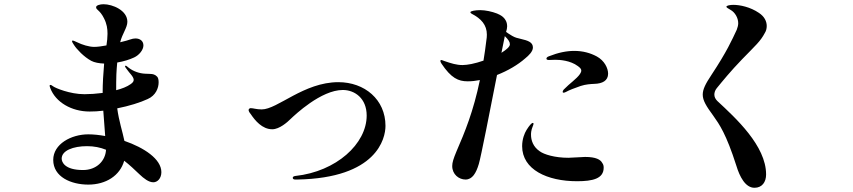

<svg xmlns="http://www.w3.org/2000/svg" viewBox="-20 -837 4040 909"><path d="M569 -170C560 -214 543 -264 535 -324C591 -335 645 -352 679 -368C718 -385 731 -421 731 -447C731 -459 729 -469 724 -474C715 -484 703 -487 692 -487C684 -488 680 -487 668 -488C641 -489 612 -499 591 -515C582 -522 578 -526 575 -526C573 -526 572 -525 572 -523C572 -520 576 -515 582 -507C591 -493 613 -474 613 -459C613 -452 609 -446 599 -439C581 -426 557 -417 530 -410C530 -435 530 -461 531 -486C532 -504 533 -522 535 -541C565 -546 594 -555 615 -565C639 -576 659 -601 659 -622C659 -643 643 -655 621 -655C613 -655 605 -653 596 -650C588 -647 571 -642 549 -637C559 -678 583 -706 583 -734C583 -788 513 -817 470 -817C454 -817 435 -812 435 -803C435 -789 452 -791 472 -751C486 -724 489 -701 489 -677C489 -660 487 -641 484 -622C463 -618 442 -615 426 -615C402 -615 369 -625 345 -637C336 -641 328 -645 324 -645C322 -645 321 -644 321 -642C321 -639 325 -631 331 -623C344 -603 377 -568 412 -549C427 -541 449 -537 473 -536C469 -490 466 -443 466 -397C435 -393 405 -391 380 -391C310 -391 241 -421 232 -428C227 -431 223 -435 219 -435C216 -435 215 -434 215 -431C215 -429 216 -426 218 -420C243 -353 319 -309 404 -309C425 -309 447 -310 469 -313C472 -273 475 -228 478 -193C450 -198 423 -201 398 -201C317 -201 232 -155 232 -80C232 1 317 37 398 37C481 37 548 -5 568 -76C594 -56 618 -33 640 -12C661 8 684 26 706 26C725 26 744 8 744 -22C744 -84 662 -138 569 -170ZM373 -32C286 -32 272 -70 272 -86C272 -124 326 -145 392 -145C425 -145 455 -139 482 -128C479 -74 436 -32 373 -32Z M1378 13H1388C1764 6 1805 -181 1805 -241C1805 -366 1706 -448 1582 -448C1418 -448 1294 -319 1219 -319C1194 -319 1179 -325 1167 -325C1162 -325 1157 -321 1157 -316C1157 -312 1160 -305 1167 -297C1187 -267 1221 -225 1269 -225C1303 -225 1341 -259 1355 -273C1376 -293 1500 -411 1603 -411C1660 -411 1716 -371 1716 -290C1716 -156 1572 -25 1379 -4C1369 -3 1366 1 1366 5C1366 11 1372 13 1378 13Z M2467 -561C2483 -574 2503 -593 2503 -612C2503 -637 2480 -645 2445 -653C2429 -657 2421 -658 2405 -667C2390 -676 2381 -682 2376 -686C2379 -696 2381 -704 2381 -712C2381 -753 2347 -767 2333 -773C2310 -782 2278 -789 2254 -789C2231 -789 2207 -785 2207 -779C2207 -777 2208 -775 2213 -772C2258 -749 2285 -719 2285 -673C2285 -663 2284 -654 2283 -649C2279 -614 2274 -581 2269 -550C2250 -543 2230 -538 2212 -534C2196 -531 2182 -529 2170 -529C2141 -529 2116 -537 2084 -548C2075 -551 2072 -553 2069 -553C2066 -553 2065 -551 2065 -548C2065 -546 2066 -542 2070 -536C2116 -467 2150 -452 2194 -452C2213 -452 2232 -454 2252 -458C2221 -309 2181 -212 2141 -120C2127 -86 2121 -68 2121 -51C2121 -11 2153 13 2184 13C2216 13 2234 -17 2247 -61C2257 -94 2300 -314 2333 -482C2384 -502 2432 -530 2467 -561ZM2370 -666C2387 -649 2394 -639 2394 -627C2394 -616 2378 -602 2354 -587ZM2805 -570C2775 -586 2740 -596 2699 -596C2662 -596 2623 -588 2580 -571C2571 -568 2567 -564 2567 -559C2567 -555 2572 -553 2579 -553C2584 -553 2596 -554 2609 -554C2630 -554 2680 -551 2716 -524C2727 -516 2732 -510 2732 -503C2732 -483 2696 -456 2671 -434C2662 -425 2655 -419 2650 -414C2648 -412 2646 -410 2645 -406C2644 -405 2644 -403 2644 -402C2644 -399 2646 -398 2649 -398C2652 -398 2655 -400 2660 -402C2672 -409 2702 -421 2729 -430C2754 -438 2775 -439 2794 -440C2832 -441 2859 -455 2859 -488C2859 -514 2842 -550 2805 -570ZM2750 -94C2738 -94 2685 -90 2671 -90C2606 -90 2555 -106 2535 -121C2504 -142 2494 -173 2494 -199C2494 -203 2494 -208 2495 -214C2497 -230 2506 -245 2506 -251C2506 -254 2504 -255 2502 -255C2497 -255 2486 -243 2473 -222C2463 -206 2452 -178 2452 -145C2452 -34 2571 21 2712 21C2786 21 2838 9 2838 -43C2838 -51 2837 -58 2831 -66C2823 -81 2802 -94 2750 -94Z M3552 52C3588 52 3607 25 3607 -11C3607 -147 3463 -278 3376 -359C3367 -368 3362 -378 3362 -389C3362 -398 3365 -409 3373 -419C3400 -452 3438 -499 3493 -556C3558 -623 3580 -641 3601 -681C3607 -690 3610 -702 3610 -714C3610 -736 3599 -759 3573 -776C3532 -804 3483 -814 3452 -814C3437 -814 3419 -811 3419 -805C3419 -801 3428 -797 3439 -790C3459 -779 3475 -753 3475 -727C3475 -717 3472 -707 3468 -696C3445 -647 3422 -594 3348 -482C3320 -440 3307 -414 3307 -389C3307 -361 3324 -334 3357 -289C3386 -248 3418 -203 3466 -53C3482 0 3509 52 3552 52Z"/></svg>

Font: Shippori Mincho OTF
Style: Bold
Weight: 800
Designer: FONTDASU
Foundry: FONTDASU / Google Inc. / but / Adobe
Version: Version 3.300;hotconv 1.0.109;makeotfexe 2.5.65596